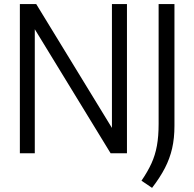

<svg xmlns="http://www.w3.org/2000/svg" viewBox="-20 -760 963 952"><path d="M78.5 0V-740H159.5L555 -93H535V-740H609.5V0H528.5L133 -647H152.5V0ZM734 171.5 681.5 136Q712 91.5 730.8 50.5Q749.5 9.5 758 -37.2Q766.5 -84 766.5 -145.5V-740H845V-136Q845 -74.5 833.5 -24.2Q822 26 797.8 73Q773.5 120 734 171.5Z"/></svg>

Font: Encode Sans SemiCondensed
Style: Regular
Weight: 400
Width: 4
Designer: Multiple Designers
Foundry: Impallari Type
Version: Version 3.002